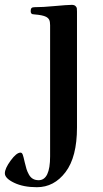

<svg xmlns="http://www.w3.org/2000/svg" viewBox="-34 -490 429 802"><path d="M-13.7 233.9Q-13.7 213.9 10.5 180.7Q34.7 147.5 51.8 147.5Q57.6 147.5 60.8 155.5Q64 163.6 69.3 188Q73.2 205.1 76.7 216.1Q80.1 227.1 86.7 239Q93.3 251 103.3 256.8Q113.3 262.7 127.4 262.7Q175.3 262.7 175.3 163.1V-384.8Q175.3 -399.9 171.4 -407.5Q167.5 -415 158.2 -419.9Q143.6 -427.2 110.8 -429.7Q104 -430.2 101.3 -430.9Q98.6 -431.6 96.4 -434.6Q94.2 -437.5 94.2 -443.8Q94.2 -452.6 97.7 -456.3Q101.1 -460 110.4 -460Q145.5 -460 190.4 -464.4Q248.5 -469.7 265.6 -469.7Q275.9 -469.7 281 -465.1Q286.1 -460.4 286.9 -455.6Q287.6 -450.7 287.6 -441.9V42.5Q287.6 166 239.7 229Q191.9 292 120.1 292Q63.5 292 24.9 273.4Q-13.7 254.9 -13.7 233.9Z"/></svg>

Font: Monomachus
Style: Medium
Weight: 500
Designer: Alexey Kryukov
Version: Version 1.0